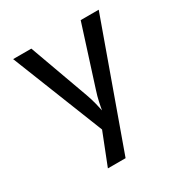

<svg xmlns="http://www.w3.org/2000/svg" viewBox="-170 -858 939 987"><g transform="rotate(-30 300.0 -365.0)"><path d="M187 0 261 -188 46 -730H154L280 -382Q292 -349 299.5 -318.5Q307 -288 310 -273Q312 -288 318.5 -318.5Q325 -349 336 -382L447 -730H554L292 0Z"/></g></svg>

Font: JetBrains Mono NL Medium
Style: Regular
Weight: 500
Monospace: yes
Designer: Philipp Nurullin, Konstantin Bulenkov
Foundry: JetBrains
Version: Version 2.305; ttfautohint (v1.8.4.7-5d5b)